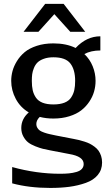

<svg xmlns="http://www.w3.org/2000/svg" viewBox="-20 -763 555 978"><path d="M414.1 -601.1H337.9L256.8 -690.9L175.8 -601.1H100.1L210 -743.2H304.2ZM252 -231Q285.6 -231 308.3 -240Q331.1 -249 342.5 -266.6Q354 -284.2 358.4 -304Q362.8 -323.7 362.8 -351.1Q362.8 -408.2 338.4 -439.7Q314 -471.2 252 -471.2Q224.1 -471.2 203.4 -463.6Q182.6 -456.1 171.1 -444.8Q159.7 -433.6 152.8 -416.7Q146 -399.9 144 -385Q142.1 -370.1 142.1 -351.1Q142.1 -323.2 146.7 -303Q151.4 -282.7 163.1 -265.6Q174.8 -248.5 197 -239.7Q219.2 -231 252 -231ZM37.1 -351.1Q37.1 -376 43.7 -400.9Q50.3 -425.8 66.2 -451.7Q82 -477.5 105.7 -497.3Q129.4 -517.1 167.2 -529.5Q205.1 -542 252 -542Q317.9 -542 365.2 -518.6Q420.9 -578.1 491.2 -578.1V-505.9Q443.8 -505.9 409.7 -487.8Q437.5 -461.4 452.1 -425.5Q466.8 -389.6 466.8 -351.1Q466.8 -323.2 459.2 -296.6Q451.7 -270 434.8 -244.9Q418 -219.7 393.8 -200.9Q369.6 -182.1 333 -170.7Q296.4 -159.2 252 -159.2Q214.4 -159.2 182.6 -167.5Q165 -150.9 165 -130.9Q165 -120.1 170.4 -111.6Q175.8 -103 183.1 -97.9Q190.4 -92.8 205.3 -87.6Q220.2 -82.5 231.2 -80.1Q242.2 -77.6 263.2 -73.2L356 -55.2Q371.6 -52.2 382.8 -49.6Q394 -46.9 410.2 -41.7Q426.3 -36.6 437.7 -30.8Q449.2 -24.9 461.7 -15.6Q474.1 -6.3 481.9 4.6Q489.7 15.6 494.9 31Q500 46.4 500 64.9Q500 102.1 478 128.4Q456.1 154.8 416.7 168.7Q377.4 182.6 333.5 188.5Q289.6 194.3 236.3 194.3Q128.9 194.3 42 170.9V87.9Q165.5 122.1 286.1 122.1Q312 122.1 331.5 120.1Q351.1 118.2 369.1 113Q387.2 107.9 396.7 97.7Q406.2 87.4 406.2 72.3Q406.2 33.7 332.5 21.5Q331.1 21 330.1 21L235.8 2.9Q213.4 -1.5 198.2 -5.1Q183.1 -8.8 160.2 -17.8Q137.2 -26.9 123.3 -37.8Q109.4 -48.8 98.9 -67.9Q88.4 -86.9 88.4 -110.8Q88.4 -157.2 126.5 -190.4Q83.5 -215.8 60.3 -259.5Q37.1 -303.2 37.1 -351.1Z"/></svg>

Font: Aurulent Sans
Style: Regular
Weight: 400
Version: Version 2007.05.04